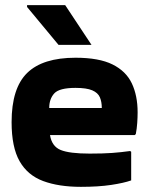

<svg xmlns="http://www.w3.org/2000/svg" viewBox="-20 -725 579 745"><path d="M489 -25Q461 -15 411.5 -7.5Q362 0 294 0Q208 0 147.5 -22.5Q87 -45 56 -99.5Q25 -154 25 -251Q25 -383 85.5 -442Q146 -501 273 -501Q364 -501 416.5 -475Q469 -449 491.5 -401.5Q514 -354 514 -289Q514 -270 512.5 -248Q511 -226 507 -205L503 -201H174Q181 -157 215.5 -143Q250 -129 328 -129Q380 -129 414.5 -131.5Q449 -134 485 -139L489 -136ZM375 -306Q375 -330 367.5 -347.5Q360 -365 338 -374.5Q316 -384 273 -384Q210 -384 190.5 -362.5Q171 -341 171 -306ZM85 -698V-705H233L335 -551H207Z"/></svg>

Font: Bakbak One
Style: Regular
Weight: 400
Designer: Saumya Kishore and Sanchit Sawaria
Foundry: A Good Feeling
Version: Version 1.003; ttfautohint (v1.8.3)